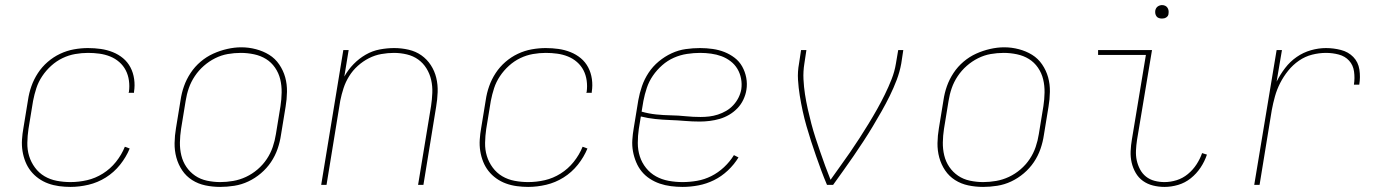

<svg xmlns="http://www.w3.org/2000/svg" viewBox="-20 -727 5440 755"><path d="M257 8Q235 8 212.5 5Q190 2 169.5 -5.5Q149 -13 131.5 -25.5Q114 -38 101 -54.5Q88 -71 80 -91Q72 -111 68.5 -133Q65 -155 66.5 -178Q68 -201 72 -223L90 -333Q94 -361 103.5 -388Q113 -415 129 -439.5Q145 -464 167.5 -483.5Q190 -503 216.5 -515.5Q243 -528 271 -533Q299 -538 326 -538Q352 -538 376.5 -534.5Q401 -531 423.5 -522Q446 -513 464 -498Q482 -483 493 -462Q504 -441 507.5 -416Q511 -391 507 -366Q507 -365 507 -364Q507 -363 507 -362H486Q486 -363 486 -364Q486 -365 487 -366Q490 -388 487 -410Q484 -432 474.5 -450.5Q465 -469 449 -483Q433 -497 413 -505Q393 -513 371 -516Q349 -519 326 -519Q301 -519 275.5 -514.5Q250 -510 226 -498.5Q202 -487 181.5 -468.5Q161 -450 146 -427.5Q131 -405 123 -380.5Q115 -356 110 -330L92 -220Q88 -193 87.5 -165.5Q87 -138 94.5 -113.5Q102 -89 117.5 -68Q133 -47 155 -34Q177 -21 203.5 -16Q230 -11 257 -11Q290 -11 322.5 -18.5Q355 -26 384.5 -44.5Q414 -63 436 -90.5Q458 -118 471 -150L490 -143Q476 -109 452 -79Q428 -49 396 -29Q364 -9 328 -0.5Q292 8 257 8Z M846 8Q816 8 787.5 2Q759 -4 735.5 -19Q712 -34 696.5 -57Q681 -80 673.5 -107.5Q666 -135 666.5 -164.5Q667 -194 672 -223L690 -333Q694 -361 703.5 -388Q713 -415 729.5 -440Q746 -465 769 -484.5Q792 -504 818.5 -516Q845 -528 873.5 -534.5Q902 -541 929 -541Q958 -541 986.5 -533.5Q1015 -526 1038.5 -511.5Q1062 -497 1078 -473.5Q1094 -450 1101.5 -423Q1109 -396 1108.5 -366Q1108 -336 1103 -307L1085 -197Q1081 -169 1071.5 -141.5Q1062 -114 1045.5 -89.5Q1029 -65 1006 -45.5Q983 -26 956.5 -13.5Q930 -1 901.5 3.5Q873 8 846 8ZM846 -11Q871 -11 897 -15.5Q923 -20 947.5 -31.5Q972 -43 993 -61Q1014 -79 1029 -101.5Q1044 -124 1052.5 -149Q1061 -174 1065 -200L1083 -310Q1087 -336 1087.5 -363Q1088 -390 1082 -415Q1076 -440 1061.5 -461Q1047 -482 1026 -495Q1005 -508 979 -513.5Q953 -519 927 -519Q901 -519 875.5 -514.5Q850 -510 826 -498Q802 -486 781.5 -468Q761 -450 746 -427.5Q731 -405 722.5 -380.5Q714 -356 710 -330L692 -220Q688 -194 687.5 -167.5Q687 -141 693 -116Q699 -91 713 -70.5Q727 -50 747.5 -36Q768 -22 794 -16.5Q820 -11 846 -11Z M1243 0 1330 -530H1351L1334 -426Q1349 -453 1370.5 -475Q1392 -497 1418 -512Q1444 -527 1473 -532.5Q1502 -538 1530 -538Q1559 -538 1587 -531.5Q1615 -525 1637 -509.5Q1659 -494 1674 -471Q1689 -448 1695.5 -421Q1702 -394 1701 -365Q1700 -336 1695 -307L1645 0H1624L1675 -310Q1679 -336 1680 -362Q1681 -388 1675.5 -412.5Q1670 -437 1657 -458Q1644 -479 1624.5 -493Q1605 -507 1580 -513Q1555 -519 1529 -519Q1505 -519 1479.5 -514.5Q1454 -510 1430.5 -498Q1407 -486 1387 -468Q1367 -450 1353 -427.5Q1339 -405 1331 -380.5Q1323 -356 1318 -331L1264 0Z M2057 8Q2035 8 2012.5 5Q1990 2 1969.5 -5.5Q1949 -13 1931.5 -25.5Q1914 -38 1901 -54.5Q1888 -71 1880 -91Q1872 -111 1868.5 -133Q1865 -155 1866.5 -178Q1868 -201 1872 -223L1890 -333Q1894 -361 1903.5 -388Q1913 -415 1929 -439.5Q1945 -464 1967.5 -483.5Q1990 -503 2016.5 -515.5Q2043 -528 2071 -533Q2099 -538 2126 -538Q2152 -538 2176.5 -534.5Q2201 -531 2223.5 -522Q2246 -513 2264 -498Q2282 -483 2293 -462Q2304 -441 2307.5 -416Q2311 -391 2307 -366Q2307 -365 2307 -364Q2307 -363 2307 -362H2286Q2286 -363 2286 -364Q2286 -365 2287 -366Q2290 -388 2287 -410Q2284 -432 2274.5 -450.5Q2265 -469 2249 -483Q2233 -497 2213 -505Q2193 -513 2171 -516Q2149 -519 2126 -519Q2101 -519 2075.5 -514.5Q2050 -510 2026 -498.5Q2002 -487 1981.5 -468.5Q1961 -450 1946 -427.5Q1931 -405 1923 -380.5Q1915 -356 1910 -330L1892 -220Q1888 -193 1887.5 -165.5Q1887 -138 1894.5 -113.5Q1902 -89 1917.5 -68Q1933 -47 1955 -34Q1977 -21 2003.5 -16Q2030 -11 2057 -11Q2090 -11 2122.5 -18.5Q2155 -26 2184.5 -44.5Q2214 -63 2236 -90.5Q2258 -118 2271 -150L2290 -143Q2276 -109 2252 -79Q2228 -49 2196 -29Q2164 -9 2128 -0.5Q2092 8 2057 8Z M2664 8Q2641 8 2618 5Q2595 2 2574.5 -5Q2554 -12 2535.5 -24Q2517 -36 2503.5 -52.5Q2490 -69 2481.5 -89.5Q2473 -110 2469 -132Q2465 -154 2466.5 -177Q2468 -200 2472 -223L2490 -333Q2495 -361 2504.5 -388.5Q2514 -416 2530.5 -441Q2547 -466 2570.5 -485.5Q2594 -505 2621 -517.5Q2648 -530 2676.5 -534Q2705 -538 2733 -538Q2758 -538 2782.5 -534.5Q2807 -531 2828.5 -522.5Q2850 -514 2868.5 -500Q2887 -486 2898.5 -465.5Q2910 -445 2914.5 -421Q2919 -397 2915 -373Q2912 -354 2903 -335Q2894 -316 2879.5 -301Q2865 -286 2847 -275.5Q2829 -265 2810 -259.5Q2791 -254 2771 -251.5Q2751 -249 2732 -249Q2702 -249 2673 -251.5Q2644 -254 2615 -255Q2586 -256 2557 -259Q2528 -262 2500 -269L2492 -220Q2488 -193 2488 -165Q2488 -137 2496 -112Q2504 -87 2520.5 -66.5Q2537 -46 2559.5 -33.5Q2582 -21 2609 -16Q2636 -11 2664 -11Q2692 -11 2721 -16Q2750 -21 2777 -34.5Q2804 -48 2827 -69.5Q2850 -91 2866 -117L2884 -108Q2867 -80 2842 -56.5Q2817 -33 2787.5 -18.5Q2758 -4 2726.5 2Q2695 8 2664 8ZM2735 -267Q2752 -267 2769 -269Q2786 -271 2803 -276.5Q2820 -282 2835.5 -291Q2851 -300 2863.5 -313.5Q2876 -327 2884 -343Q2892 -359 2895 -376Q2898 -397 2894 -418Q2890 -439 2879.5 -456.5Q2869 -474 2852.5 -486.5Q2836 -499 2817 -506Q2798 -513 2776.5 -516Q2755 -519 2733 -519Q2708 -519 2681.5 -515Q2655 -511 2630 -500Q2605 -489 2584 -470.5Q2563 -452 2547.5 -429.5Q2532 -407 2523.5 -381.5Q2515 -356 2510 -330L2503 -288Q2531 -280 2560 -277Q2589 -274 2618 -273.5Q2647 -273 2676 -270Q2705 -267 2735 -267Z M3232 0Q3220 -28 3209.5 -56.5Q3199 -85 3189 -113.5Q3179 -142 3169.5 -171.5Q3160 -201 3151.5 -230.5Q3143 -260 3136.5 -290Q3130 -320 3125 -350.5Q3120 -381 3118 -413Q3116 -445 3122 -477L3130 -530H3151L3143 -477Q3138 -446 3139.5 -415.5Q3141 -385 3145.5 -356Q3150 -327 3156.5 -298Q3163 -269 3170.5 -240.5Q3178 -212 3187 -184.5Q3196 -157 3205.5 -129.5Q3215 -102 3225 -74.5Q3235 -47 3246 -20Q3265 -47 3284.5 -74Q3304 -101 3323 -128.5Q3342 -156 3360 -184Q3378 -212 3395.5 -240.5Q3413 -269 3429 -297.5Q3445 -326 3459.5 -355.5Q3474 -385 3486 -415.5Q3498 -446 3503 -477L3512 -530H3532L3524 -477Q3518 -444 3506 -412.5Q3494 -381 3479 -350.5Q3464 -320 3447 -290Q3430 -260 3412 -230Q3394 -200 3375 -171Q3356 -142 3336.5 -113.5Q3317 -85 3296.5 -56.5Q3276 -28 3256 0Z M3846 8Q3816 8 3787.5 2Q3759 -4 3735.5 -19Q3712 -34 3696.5 -57Q3681 -80 3673.5 -107.5Q3666 -135 3666.5 -164.5Q3667 -194 3672 -223L3690 -333Q3694 -361 3703.5 -388Q3713 -415 3729.5 -440Q3746 -465 3769 -484.5Q3792 -504 3818.5 -516Q3845 -528 3873.5 -534.5Q3902 -541 3929 -541Q3958 -541 3986.5 -533.5Q4015 -526 4038.5 -511.5Q4062 -497 4078 -473.5Q4094 -450 4101.5 -423Q4109 -396 4108.5 -366Q4108 -336 4103 -307L4085 -197Q4081 -169 4071.5 -141.5Q4062 -114 4045.5 -89.5Q4029 -65 4006 -45.5Q3983 -26 3956.5 -13.5Q3930 -1 3901.5 3.5Q3873 8 3846 8ZM3846 -11Q3871 -11 3897 -15.5Q3923 -20 3947.5 -31.5Q3972 -43 3993 -61Q4014 -79 4029 -101.5Q4044 -124 4052.5 -149Q4061 -174 4065 -200L4083 -310Q4087 -336 4087.5 -363Q4088 -390 4082 -415Q4076 -440 4061.5 -461Q4047 -482 4026 -495Q4005 -508 3979 -513.5Q3953 -519 3927 -519Q3901 -519 3875.5 -514.5Q3850 -510 3826 -498Q3802 -486 3781.5 -468Q3761 -450 3746 -427.5Q3731 -405 3722.5 -380.5Q3714 -356 3710 -330L3692 -220Q3688 -194 3687.5 -167.5Q3687 -141 3693 -116Q3699 -91 3713 -70.5Q3727 -50 3747.5 -36Q3768 -22 3794 -16.5Q3820 -11 3846 -11Z M4559 8Q4536 8 4514 2.5Q4492 -3 4474.5 -15.5Q4457 -28 4446 -47Q4435 -66 4430 -87.5Q4425 -109 4426 -132.5Q4427 -156 4431 -179L4486 -511H4298V-530H4510L4451 -176Q4448 -156 4447 -135.5Q4446 -115 4450 -96.5Q4454 -78 4463 -61Q4472 -44 4486.5 -32.5Q4501 -21 4520 -16Q4539 -11 4559 -11Q4583 -11 4607 -18.5Q4631 -26 4651 -42.5Q4671 -59 4685 -80.5Q4699 -102 4707 -125L4726 -119Q4717 -92 4701 -68Q4685 -44 4662.5 -26Q4640 -8 4613 0Q4586 8 4559 8ZM4549 -654Q4543 -654 4537 -656Q4531 -658 4527.5 -663Q4524 -668 4523 -674Q4522 -680 4523 -686Q4524 -691 4526.5 -695Q4529 -699 4532.5 -701.5Q4536 -704 4540.5 -705.5Q4545 -707 4549 -707Q4556 -707 4561.5 -704.5Q4567 -702 4570.5 -697Q4574 -692 4575 -686Q4576 -680 4575 -674Q4575 -669 4572.5 -665Q4570 -661 4566 -658.5Q4562 -656 4558 -655Q4554 -654 4549 -654Z M4912 0 5000 -530H5021L5000 -406Q5014 -434 5033.5 -459.5Q5053 -485 5079 -503Q5105 -521 5135 -529.5Q5165 -538 5194 -538Q5224 -538 5253 -530.5Q5282 -523 5301.5 -503Q5321 -483 5325.5 -453.5Q5330 -424 5325 -394H5304Q5308 -420 5304.5 -445.5Q5301 -471 5285 -488.5Q5269 -506 5244.5 -512.5Q5220 -519 5194 -519Q5167 -519 5139.5 -512Q5112 -505 5088 -488.5Q5064 -472 5045.5 -449Q5027 -426 5014 -400.5Q5001 -375 4993.5 -348Q4986 -321 4981 -294L4933 0Z"/></svg>

Font: Iosevka Curly Thin Extended
Style: Italic
Weight: 100
Width: 7
Italic angle: -9°
Monospace: yes
Designer: Belleve Invis
Foundry: Belleve Invis
Version: Version 11.1.0; ttfautohint (v1.8.3)